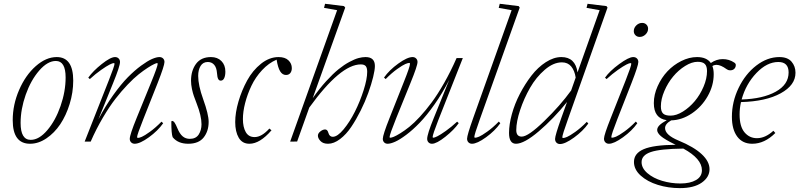

<svg xmlns="http://www.w3.org/2000/svg" viewBox="-20 -745 4207 1010"><path d="M138.2 11.2Q46.9 11.2 46.9 -112.8Q46.9 -194.3 80.6 -272Q114.3 -349.6 168.2 -397.2Q222.2 -444.8 278.3 -444.8Q365.2 -444.8 365.2 -320.8Q365.2 -258.8 346.4 -198Q327.6 -137.2 296.9 -91.3Q266.1 -45.4 224.1 -17.1Q182.1 11.2 138.2 11.2ZM141.6 -9.3Q185.5 -9.3 228.8 -60.1Q272 -110.8 298.6 -187.5Q325.2 -264.2 325.2 -337.4Q325.2 -424.3 273.9 -424.3Q230 -424.3 186 -373.5Q142.1 -322.8 115.2 -246.6Q88.4 -170.4 88.4 -98.1Q88.4 -9.3 141.6 -9.3Z M425.3 0 552.2 -321.8Q582.5 -398.4 582.5 -409.7Q582.5 -413.1 578.1 -413.1Q572.3 -413.1 556.6 -405.3Q541 -397.5 512 -377.2Q482.9 -356.9 452.6 -329.1L444.3 -336.4Q469.2 -371.6 515.4 -408.2Q561.5 -444.8 585 -444.8Q596.7 -444.8 604 -437.5Q611.3 -430.2 611.3 -418.9Q611.3 -397 575.2 -308.6L497.6 -117.2Q534.2 -187 575.4 -244.6Q616.7 -302.2 652.3 -338.4Q688 -374.5 721.9 -399.4Q755.9 -424.3 779.5 -434.6Q803.2 -444.8 818.4 -444.8Q830.6 -444.8 837.9 -437.5Q845.2 -430.2 845.2 -418.9Q845.2 -399.9 809.6 -309.1L733.9 -118.2Q701.2 -36.1 701.2 -24.4Q701.2 -19.5 705.6 -19.5Q712.4 -19.5 726.3 -25.4Q740.2 -31.2 769 -52Q797.9 -72.8 829.6 -105L838.4 -96.7Q810.5 -57.1 763.4 -22.9Q716.3 11.2 688.5 11.2Q677.2 11.2 669.9 3.9Q662.6 -3.4 662.6 -14.6Q662.6 -36.1 699.2 -125.5L773.9 -308.6Q809.6 -396 809.6 -409.7Q809.6 -413.1 805.7 -413.1Q802.7 -413.1 790.8 -407.7Q778.8 -402.3 757.1 -388.4Q735.4 -374.5 709.5 -354Q683.6 -333.5 651.4 -299.8Q619.1 -266.1 587.4 -225.3Q555.7 -184.6 521 -125.7Q486.3 -66.9 457 0Z M970.2 11.2Q916 11.2 888.2 -23.4Q881.3 -41.5 881.3 -103Q881.3 -108.9 884.8 -108.9Q892.1 -108.9 898.4 -99.9Q904.8 -90.8 913.6 -69.3Q925.3 -41 940.9 -27.8Q956.5 -14.6 978.5 -14.6Q1010.7 -14.6 1025.4 -37.6Q1040 -60.5 1040 -91.3Q1040 -135.3 1014.6 -200.2Q1004.9 -225.6 999.8 -240Q994.6 -254.4 989.7 -277.1Q984.9 -299.8 984.9 -320.3Q984.9 -373.5 1011.2 -409.2Q1037.6 -444.8 1089.8 -444.8Q1124 -444.8 1144.8 -423.8Q1165.5 -402.8 1165.5 -368.2Q1165.5 -347.2 1159.4 -334Q1153.3 -320.8 1141.1 -320.8Q1132.3 -320.8 1127.7 -329.6Q1123 -338.4 1121.6 -359.4Q1119.6 -389.2 1106.7 -404.1Q1093.8 -418.9 1073.2 -418.9Q1047.9 -418.9 1035.2 -398.2Q1022.5 -377.4 1022.5 -345.7Q1022.5 -296.4 1048.8 -223.1Q1077.6 -143.1 1077.6 -104Q1077.6 -55.2 1051.5 -22Q1025.4 11.2 970.2 11.2Z M1292 11.2Q1254.4 11.2 1235.8 -20.5Q1217.3 -52.2 1217.3 -103Q1217.3 -152.3 1234.4 -210.9Q1251.5 -269.5 1280.3 -322Q1309.1 -374.5 1353 -409.7Q1397 -444.8 1445.3 -444.8Q1479.5 -444.8 1497.3 -427.7Q1515.1 -410.6 1515.1 -386.7Q1515.1 -370.6 1507.1 -360.6Q1499 -350.6 1484.4 -350.6Q1465.8 -350.6 1453.9 -369.6Q1441.9 -388.7 1435.1 -431.2Q1393.6 -413.6 1358.6 -376Q1323.7 -338.4 1302.5 -293.5Q1281.2 -248.5 1269.5 -202.9Q1257.8 -157.2 1257.8 -118.7Q1257.8 -76.7 1272.7 -50.3Q1287.6 -23.9 1319.3 -23.9Q1356.4 -23.9 1397 -68.8L1408.2 -59.6Q1347.2 11.2 1292 11.2Z M1506.3 0 1753.4 -691.4 1684.6 -703.6 1689.9 -725.1 1789.6 -712.9 1795.9 -705.1 1625 -228.5Q1660.2 -278.8 1696 -318.1Q1731.9 -357.4 1761 -380.9Q1790 -404.3 1817.9 -419.2Q1845.7 -434.1 1865.7 -439.5Q1885.7 -444.8 1902.8 -444.8Q1952.1 -444.8 1952.1 -397.9Q1952.1 -377.4 1942.9 -339.6Q1933.6 -301.8 1917.2 -256.1Q1900.9 -210.4 1877.2 -163.1Q1853.5 -115.7 1827.4 -76.9Q1801.3 -38.1 1768.8 -13.4Q1736.3 11.2 1705.6 11.2Q1679.2 11.2 1665.8 -3.2Q1652.3 -17.6 1652.3 -31.2Q1652.3 -43.5 1665.3 -53.7Q1678.2 -64 1690.4 -64Q1702.6 -64 1707.5 -45.9Q1713.4 -25.4 1730.5 -25.4Q1754.9 -25.4 1787.4 -64.5Q1819.8 -103.5 1846.9 -157.5Q1874 -211.4 1892.8 -270.5Q1911.6 -329.6 1911.6 -367.2Q1911.6 -387.7 1904.1 -397Q1896.5 -406.2 1877.9 -406.2Q1771 -406.2 1606.9 -179.2L1543 -0.5Z M2019 11.2Q2007.8 11.2 2000.7 3.9Q1993.7 -3.4 1993.7 -14.6Q1993.7 -35.2 2029.3 -124.5L2105 -315.4Q2136.7 -394.5 2136.7 -409.2Q2136.7 -414.1 2133.3 -414.1Q2126.5 -414.1 2112.3 -408.2Q2098.1 -402.3 2069.3 -381.8Q2040.5 -361.3 2008.8 -329.1L2000 -336.9Q2027.8 -376.5 2075.2 -410.6Q2122.6 -444.8 2150.4 -444.8Q2161.6 -444.8 2168.9 -437.5Q2176.3 -430.2 2176.3 -418.9Q2176.3 -398.9 2139.2 -308.1L2064.9 -125Q2029.3 -36.6 2029.3 -23.9Q2029.3 -20.5 2033.2 -20.5Q2039.1 -20.5 2051.8 -25.6Q2064.5 -30.8 2086.2 -44.2Q2107.9 -57.6 2133.1 -77.6Q2158.2 -97.7 2189.2 -131.3Q2220.2 -165 2251.2 -206.8Q2282.2 -248.5 2316.7 -309.1Q2351.1 -369.6 2381.8 -439.5H2414.6L2285.2 -111.8Q2255.9 -36.6 2255.9 -24.4Q2255.9 -20.5 2259.3 -20.5Q2265.6 -20.5 2281.2 -28.3Q2296.9 -36.1 2325.4 -56.4Q2354 -76.7 2384.8 -105L2393.1 -97.2Q2369.1 -62.5 2322.8 -25.6Q2276.4 11.2 2252.4 11.2Q2241.2 11.2 2234.1 3.9Q2227.1 -3.4 2227.1 -14.6Q2227.1 -39.1 2262.2 -125L2343.3 -325.2Q2307.1 -254.4 2265.4 -195.3Q2223.6 -136.2 2187.7 -99.1Q2151.9 -62 2117.4 -36.1Q2083 -10.3 2058.8 0.5Q2034.7 11.2 2019 11.2Z M2462.9 11.2Q2451.7 11.2 2444.3 3.9Q2437 -3.4 2437 -15.6Q2437 -33.7 2469.7 -125.5L2671.4 -691.4L2603.5 -703.6L2608.9 -725.1L2708.5 -712.9L2713.9 -705.1L2504.4 -118.2Q2475.1 -36.6 2475.1 -24.4Q2475.1 -20.5 2479.5 -20.5Q2486.3 -20.5 2500 -26.1Q2513.7 -31.7 2543 -52.5Q2572.3 -73.2 2604 -105.5L2611.8 -96.7Q2584 -57.1 2536.9 -22.9Q2489.7 11.2 2462.9 11.2Z M2694.3 11.2Q2657.7 11.2 2657.7 -45.9Q2657.7 -90.3 2672.6 -144.5Q2687.5 -198.7 2714.6 -251Q2741.7 -303.2 2775.6 -347.2Q2809.6 -391.1 2851.3 -418Q2893.1 -444.8 2933.1 -444.8Q3006.3 -444.8 3018.1 -364.3L3134.3 -691.4L3065.4 -703.6L3070.8 -725.1L3170.4 -712.9L3175.8 -705.1L2967.3 -116.7Q2938 -35.2 2938 -22.9Q2938 -19 2942.4 -19Q2949.2 -19 2962.9 -24.7Q2976.6 -30.3 3005.9 -51Q3035.2 -71.8 3066.9 -104L3074.7 -95.2Q3046.9 -55.7 2999.8 -21.5Q2952.6 12.7 2925.8 12.7Q2914.6 12.7 2907.2 5.4Q2899.9 -2 2899.9 -14.2Q2899.9 -32.2 2932.6 -124L2962.9 -208.5Q2891.1 -119.6 2814.2 -54.2Q2737.3 11.2 2694.3 11.2ZM2695.8 -60.5Q2695.8 -26.4 2724.6 -26.4Q2758.8 -26.4 2843 -108.2Q2927.2 -189.9 2984.4 -269L3008.3 -336.9Q3002.9 -373.5 2984.9 -395.3Q2966.8 -417 2936 -417Q2891.1 -417 2845.7 -377.9Q2800.3 -338.9 2768.3 -283Q2736.3 -227.1 2716.1 -166Q2695.8 -105 2695.8 -60.5Z M3345.2 -550.8Q3331.5 -550.8 3322.8 -559.6Q3314 -568.4 3314 -581.5Q3314 -598.6 3327.4 -611.6Q3340.8 -624.5 3357.9 -624.5Q3371.6 -624.5 3380.4 -615.7Q3389.2 -606.9 3389.2 -593.8Q3389.2 -576.7 3375.7 -563.7Q3362.3 -550.8 3345.2 -550.8ZM3183.1 11.2Q3171.9 11.2 3164.6 3.9Q3157.2 -3.4 3157.2 -15.6Q3157.2 -34.7 3193.4 -125.5L3271 -321.8Q3300.8 -397.5 3300.8 -409.7Q3300.8 -413.1 3296.4 -413.1Q3290.5 -413.1 3274.9 -405.3Q3259.3 -397.5 3230.2 -377.2Q3201.2 -356.9 3170.9 -329.1L3162.6 -336.4Q3187 -371.1 3237.3 -408Q3287.6 -444.8 3311 -444.8Q3323.2 -444.8 3330.6 -437.5Q3337.9 -430.2 3337.9 -418.9Q3337.9 -399.9 3302.2 -308.6L3227.5 -118.2Q3195.8 -37.1 3195.8 -24.4Q3195.8 -20.5 3199.2 -20.5Q3206.5 -20.5 3220.5 -26.1Q3234.4 -31.7 3263.7 -52.5Q3293 -73.2 3324.7 -105.5L3332.5 -96.7Q3304.7 -57.1 3257.3 -22.9Q3210 11.2 3183.1 11.2Z M3556.6 244.6Q3495.6 244.6 3440.4 227.5Q3385.3 210.4 3350.1 178.5Q3314.9 146.5 3314.9 106.9Q3314.9 61.5 3366.5 39.6Q3418 17.6 3534.2 16.6Q3475.1 -12.2 3456.1 -29.3Q3437 -46.4 3437 -61Q3437 -73.7 3448.7 -85.7Q3460.4 -97.7 3487.3 -112.8Q3419.4 -122.1 3419.4 -202.6Q3419.4 -247.1 3439.5 -291.7Q3459.5 -336.4 3491 -369.9Q3522.5 -403.3 3564 -424.1Q3605.5 -444.8 3646.5 -444.8Q3697.3 -444.8 3719.2 -413.6Q3749 -434.1 3781.7 -434.1Q3815.4 -434.1 3842.3 -416Q3850.6 -410.6 3850.6 -403.3Q3850.6 -391.1 3842.8 -383.1Q3835 -375 3820.3 -375Q3810.5 -375 3802.7 -380.9Q3771 -403.8 3750 -403.8Q3736.3 -403.8 3727.5 -397.5Q3734.4 -379.4 3734.4 -355Q3734.4 -294.9 3702.9 -239.3Q3671.4 -183.6 3619.4 -148.4Q3567.4 -113.3 3510.7 -111.8Q3478.5 -93.3 3478.5 -71.3Q3478.5 -35.2 3548.8 -5.9Q3630.4 27.8 3671.4 66.2Q3712.4 104.5 3712.4 145Q3712.4 187 3671.4 215.8Q3630.4 244.6 3556.6 244.6ZM3507.3 -136.7Q3538.1 -136.7 3572.5 -158.2Q3606.9 -179.7 3634.8 -212.9Q3662.6 -246.1 3680.9 -288.8Q3699.2 -331.5 3699.2 -371.1Q3699.2 -397 3687.7 -408.4Q3676.3 -419.9 3649.9 -419.9Q3619.1 -419.9 3584 -397.9Q3548.8 -376 3521 -342.5Q3493.2 -309.1 3474.9 -266.4Q3456.5 -223.6 3456.5 -185.5Q3456.5 -159.2 3468 -147.9Q3479.5 -136.7 3507.3 -136.7ZM3355 107.9Q3355 139.6 3385.7 166Q3416.5 192.4 3463.1 206.3Q3509.8 220.2 3559.1 220.2Q3610.4 220.2 3641.4 202.1Q3672.4 184.1 3672.4 150.4Q3672.4 89.8 3574.7 36.6Q3452.6 38.1 3403.8 54.7Q3355 71.3 3355 107.9Z M3937 11.2Q3886.2 11.2 3858.2 -26.4Q3830.1 -64 3830.1 -130.4Q3830.1 -209.5 3865.5 -282.7Q3900.9 -356 3958.7 -400.4Q4016.6 -444.8 4079.6 -444.8Q4123 -444.8 4143.8 -420.7Q4164.6 -396.5 4164.6 -362.3Q4164.6 -296.9 4086.7 -254.2Q4008.8 -211.4 3877.9 -208Q3870.6 -175.8 3870.6 -142.6Q3870.6 -79.6 3896.5 -48.8Q3922.4 -18.1 3961.9 -18.1Q4005.9 -18.1 4048.3 -57.1L4058.6 -45.4Q4002 11.2 3937 11.2ZM4074.2 -418.9Q4014.6 -418.9 3959.2 -361.1Q3903.8 -303.2 3881.3 -221.7Q3993.2 -225.1 4060.8 -262.7Q4128.4 -300.3 4128.4 -363.8Q4128.4 -418.9 4074.2 -418.9Z"/></svg>

Font: Elstob ExtraLight
Style: Italic
Weight: 200
Italic angle: -20°
Designer: Peter S. Baker
Version: Version 1.015